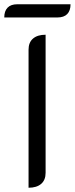

<svg xmlns="http://www.w3.org/2000/svg" viewBox="-41 -872 351 901"><path d="M93 -639Q93 -673 114 -691Q135 -709 173 -709V-61Q173 -27 152 -9Q131 9 93 9ZM40 -852H290Q290 -822 274.5 -806Q259 -790 228 -790H-21Q-21 -820 -5.5 -836Q10 -852 40 -852Z"/></svg>

Font: K2D Light
Style: Regular
Weight: 300
Designer: Katatrad Aksorn Co.,Ltd.
Foundry: Cadson Demak Co.,Ltd.
Version: Version 1.000; ttfautohint (v1.6)